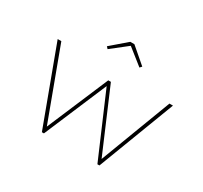

<svg xmlns="http://www.w3.org/2000/svg" viewBox="-148 -932 1205 1138"><g transform="rotate(30 454.5 -363.0)"><path d="M255 0 60 -525H85L268 -32H259L442 -463H460L644 -32H638L825 -525H849L649 0H635L446 -440L456 -441L269 0ZM346 -621 334 -634 441 -726H469L576 -634L564 -621L448 -713H463Z"/></g></svg>

Font: Lexend Peta Thin
Style: Regular
Weight: 250
Version: Version 1.007